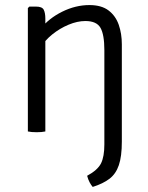

<svg xmlns="http://www.w3.org/2000/svg" viewBox="-20 -519 585 758"><path d="M122 -493Q146 -493 152.5 -480.8Q159 -468.5 159 -445V0Q145.5 3 125 3Q103.5 3 90 0V-487L96 -493ZM461 40Q461 98.5 449.2 133Q437.5 167.5 412.2 186.8Q387 206 346 219Q339.5 211.5 333.8 200.8Q328 190 324 175Q365.5 152.5 378.8 126Q392 99.5 392 51V-321Q392 -382 376.8 -409Q361.5 -436 317 -436Q285.5 -436 250.8 -421.5Q216 -407 186.2 -383Q156.5 -359 140 -330V-405Q172.5 -446.5 225.5 -472.8Q278.5 -499 333 -499Q380.5 -499 408.5 -477.8Q436.5 -456.5 448.8 -421.2Q461 -386 461 -344Z"/></svg>

Font: Signika Negative Light
Style: Regular
Weight: 300
Designer: Anna Giedry
Foundry: Anna Giedry
Version: Version 2.001